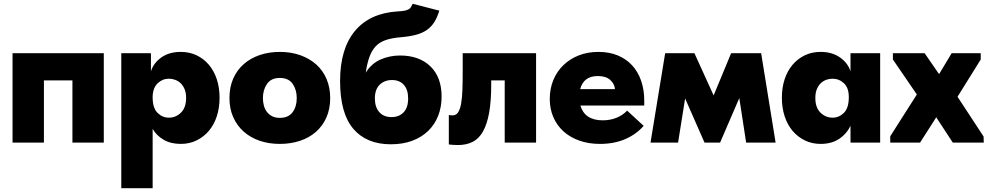

<svg xmlns="http://www.w3.org/2000/svg" viewBox="-20 -750 5202 1010"><path d="M46 -470H526V0H361V-327H211V0H46Z M618 240V-470H774V-375Q788 -419 829 -448Q870 -477 931 -477Q977 -477 1014.5 -459Q1052 -441 1079 -409Q1106 -377 1120.5 -333Q1135 -289 1135 -236Q1135 -183 1120.5 -138.5Q1106 -94 1079 -62Q1052 -30 1014.5 -11.5Q977 7 931 7Q878 7 840.5 -15Q803 -37 783 -72V240ZM869 -336Q835 -336 810 -312.5Q785 -289 783 -244V-234Q784 -180 809.5 -155.5Q835 -131 868 -131Q905 -131 932 -157.5Q959 -184 959 -235Q959 -262 951 -281Q943 -300 930.5 -312Q918 -324 901.5 -330Q885 -336 869 -336Z M1452 7Q1393 7 1344.5 -10Q1296 -27 1261 -58.5Q1226 -90 1206.5 -134.5Q1187 -179 1187 -234Q1187 -292 1207 -337Q1227 -382 1262.5 -413Q1298 -444 1346.5 -460.5Q1395 -477 1452 -477Q1511 -477 1560 -459.5Q1609 -442 1644 -410.5Q1679 -379 1698 -334Q1717 -289 1717 -234Q1717 -177 1697 -132Q1677 -87 1641.5 -56Q1606 -25 1557.5 -9Q1509 7 1452 7ZM1452 -130Q1497 -130 1519 -159.5Q1541 -189 1541 -234Q1541 -278 1519.5 -309Q1498 -340 1452 -340Q1406 -340 1384.5 -308.5Q1363 -277 1363 -234Q1363 -214 1368 -195Q1373 -176 1384 -161.5Q1395 -147 1411.5 -138.5Q1428 -130 1452 -130Z M2036 9Q1908 9 1838.5 -72.5Q1769 -154 1769 -324Q1769 -493 1847 -587Q1925 -681 2072 -690Q2094 -691 2107 -693.5Q2120 -696 2128.5 -700.5Q2137 -705 2141.5 -712Q2146 -719 2151 -730L2291 -694Q2280 -658 2264.5 -633.5Q2249 -609 2225.5 -592.5Q2202 -576 2168.5 -567Q2135 -558 2087 -554Q2039 -550 2007 -538.5Q1975 -527 1955 -505Q1935 -483 1923 -449.5Q1911 -416 1904 -368Q1935 -417 1983 -437.5Q2031 -458 2084 -458Q2185 -458 2244 -401Q2303 -344 2303 -242Q2303 -187 2285 -141Q2267 -95 2232.5 -61.5Q2198 -28 2148.5 -9.5Q2099 9 2036 9ZM2040 -134Q2079 -134 2103 -159Q2127 -184 2127 -232Q2127 -278 2104.5 -303.5Q2082 -329 2042 -329Q2003 -329 1977.5 -304.5Q1952 -280 1952 -232Q1952 -187 1975 -160.5Q1998 -134 2040 -134Z M2389 13Q2375 13 2362.5 12Q2350 11 2341 10V-145Q2346 -144 2350.5 -143.5Q2355 -143 2360 -143Q2379 -143 2389.5 -158.5Q2400 -174 2405.5 -204Q2411 -234 2412.5 -278Q2414 -322 2414 -379V-470H2800V0H2635V-327H2564V-306Q2564 -217 2553 -156.5Q2542 -96 2520.5 -58Q2499 -20 2466 -3.5Q2433 13 2389 13Z M3136 7Q3076 7 3027 -10.5Q2978 -28 2943.5 -59.5Q2909 -91 2890.5 -134.5Q2872 -178 2872 -229Q2872 -284 2891 -329.5Q2910 -375 2944.5 -408Q2979 -441 3025.5 -459Q3072 -477 3128 -477Q3185 -477 3229.5 -458.5Q3274 -440 3305 -406.5Q3336 -373 3352.5 -325.5Q3369 -278 3369 -221V-195H3033Q3056 -117 3151 -117Q3189 -117 3222 -130Q3255 -143 3279 -168L3366 -88Q3328 -44 3269.5 -18.5Q3211 7 3136 7ZM3125 -350Q3050 -350 3032 -281H3215Q3213 -308 3190.5 -329Q3168 -350 3125 -350Z M3479 -470H3633L3734 -248L3826 -470H3984L4060 0H3905L3869 -234L3768 0H3686L3584 -232L3547 0H3402Z M4297 7Q4251 7 4213.5 -11.5Q4176 -30 4149 -62Q4122 -94 4107.5 -138.5Q4093 -183 4093 -236Q4093 -289 4107.5 -333Q4122 -377 4149 -409Q4176 -441 4213.5 -459Q4251 -477 4297 -477Q4357 -477 4398.5 -448Q4440 -419 4454 -375V-470H4610V0H4454V-89Q4435 -47 4395 -20Q4355 7 4297 7ZM4360 -131Q4393 -131 4418.5 -155.5Q4444 -180 4445 -234V-240Q4445 -288 4419.5 -312Q4394 -336 4359 -336Q4342 -336 4326 -330Q4310 -324 4297.5 -312Q4285 -300 4277 -281Q4269 -262 4269 -235Q4269 -184 4296 -157.5Q4323 -131 4360 -131Z M4663 -33 4803 -253 4677 -437V-470H4844L4920 -360L4986 -470H5139V-437L5017 -241L5154 -32L5155 0H4992L4905 -133L4820 0H4663Z"/></svg>

Font: Tilda Sans Black
Style: Regular
Weight: 900
Designer: ParaType Ltd
Foundry: ParaType Ltd
Version: Version 1.009